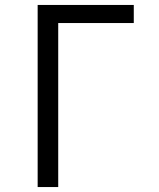

<svg xmlns="http://www.w3.org/2000/svg" viewBox="-20 -755 640 775"><path d="M132 0V-735H520V-662H215V0Z"/></svg>

Font: Iosevka Fixed Extended
Style: Regular
Weight: 400
Width: 7
Monospace: yes
Designer: Belleve Invis
Foundry: Belleve Invis
Version: Version 24.1.1; ttfautohint (v1.8.4)